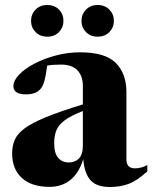

<svg xmlns="http://www.w3.org/2000/svg" viewBox="-20 -734 608 767"><path d="M568.5 -49.5Q529.5 -13.5 495.8 -0.2Q462 13 419 13Q366 13 341.8 -13.8Q317.5 -40.5 312.5 -98.5Q295.5 -42.5 261 -15Q226.5 12.5 178.5 12.5Q106 12.5 67.2 -23.2Q28.5 -59 28.5 -120.5Q28.5 -150.5 38.5 -174.5Q48.5 -198.5 77.5 -220.5Q106.5 -242.5 162.5 -265.5Q218.5 -288.5 311 -317V-390.5Q311 -430.5 289.2 -453.2Q267.5 -476 223.5 -476Q191.5 -476 168.5 -472Q163.5 -433.5 158 -413.2Q152.5 -393 144.5 -382Q126.5 -357 84.5 -357Q33.5 -357 33.5 -389.5Q33.5 -412 56.2 -435.8Q79 -459.5 117.5 -479.8Q156 -500 203.5 -512.5Q251 -525 300 -525Q401 -525 443 -482.2Q485 -439.5 485 -366.5V-97.5Q485 -61.5 519 -61.5Q543.5 -61.5 568.5 -74.5ZM196.5 -162Q196.5 -121 212.8 -103Q229 -85 255 -85Q280 -85 295.5 -101Q311 -117 311 -153V-290.5Q262.5 -271.5 238 -253Q213.5 -234.5 205 -212.8Q196.5 -191 196.5 -162ZM169 -587.5Q140 -587.5 122 -606Q104 -624.5 104 -650.5Q104 -677 122 -695.5Q140 -714 169 -714Q198 -714 215.8 -695.5Q233.5 -677 233.5 -650.5Q233.5 -624.5 215.8 -606Q198 -587.5 169 -587.5ZM370 -587.5Q341.5 -587.5 323.5 -606Q305.5 -624.5 305.5 -650.5Q305.5 -677 323.5 -695.5Q341.5 -714 370 -714Q399 -714 417 -695.5Q435 -677 435 -650.5Q435 -624.5 417 -606Q399 -587.5 370 -587.5Z"/></svg>

Font: Newsreader Display
Style: Bold
Weight: 700
Designer: Hugues Gentile
Foundry: Production Type
Version: Version 1.001